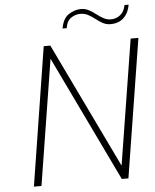

<svg xmlns="http://www.w3.org/2000/svg" viewBox="-60 -962 815 1012"><g transform="rotate(-5 347.5 -456.0)"><path d="M78 0 194 -733H229L548 -70L654 -733H695L578 0H543L224 -664L118 0ZM301 -817Q310 -870 341.5 -890.5Q373 -911 406 -911Q429 -911 448.5 -900.5Q468 -890 485 -876.5Q502 -863 520.5 -853Q539 -843 559 -843Q588 -843 609.5 -860.5Q631 -878 637 -912H659Q652 -869 625.5 -843.5Q599 -818 555 -818Q533 -818 514.5 -828Q496 -838 478.5 -852Q461 -866 442 -876Q423 -886 401 -886Q374 -886 351 -870Q328 -854 323 -817Z"/></g></svg>

Font: Exo Thin ExtraLight
Style: Italic
Weight: 250
Italic angle: -9°
Version: Version 2.000